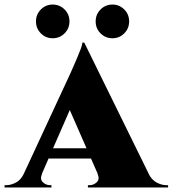

<svg xmlns="http://www.w3.org/2000/svg" viewBox="-62 -823 758 843"><path d="M308 -636 618 -5H391L222 -391ZM123 -61Q112 -36 126 -23Q140 -10 157 -10H164V0H-42V-10Q-42 -10 -38 -10Q-34 -10 -34 -10Q-14 -10 8 -21.5Q30 -33 43 -61ZM308 -636 307 -483 97 -3H16L248 -503Q252 -513 260 -530.5Q268 -548 276.5 -568.5Q285 -589 292 -607Q299 -625 300 -636ZM375 -172V-127H126V-172ZM366 -61H590Q604 -33 626 -21.5Q648 -10 668 -10Q668 -10 672 -10Q676 -10 676 -10V0H324V-10H332Q349 -10 363 -23Q377 -36 366 -61ZM169 -655Q139 -655 117.5 -676.5Q96 -698 96 -729Q96 -760 117.5 -781.5Q139 -803 169 -803Q200 -803 221.5 -781.5Q243 -760 243 -729Q243 -698 221.5 -676.5Q200 -655 169 -655ZM432 -655Q401 -655 379.5 -676.5Q358 -698 358 -729Q358 -760 379.5 -781.5Q401 -803 432 -803Q462 -803 483.5 -781.5Q505 -760 505 -729Q505 -698 483.5 -676.5Q462 -655 432 -655Z"/></svg>

Font: Cinzel Black
Style: Regular
Weight: 900
Designer: Natanael Gama
Version: Version 2.000